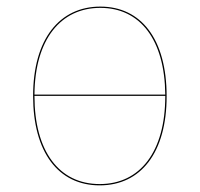

<svg xmlns="http://www.w3.org/2000/svg" viewBox="-20 -547 599 576"><path d="M281 -527.2C159.6 -527.2 79.3 -431 79.3 -259C79.3 -91 154.6 9.1 279.1 9.1C402.4 9.1 479.9 -89 479.9 -258.3C479.9 -429.5 403.5 -527.2 281 -527.2ZM281 -523.4C400.2 -523.4 474.3 -428.2 475.8 -263.1H83.4C84.6 -429.8 162.8 -523.4 281 -523.4ZM279.1 5.2C156.9 5.2 83.4 -93.9 83.4 -259V-259.3H475.8V-258.3C475.8 -91.9 400.2 5.2 279.1 5.2Z"/></svg>

Font: Fira Sans Four
Style: Regular
Weight: 100
Designer: Carrois Corporate & Edenspiekermann AG
Foundry: Carrois Corporate GbR & Edenspiekermann AG
Version: Version 4.203;PS 004.203;hotconv 1.0.88;makeotf.lib2.5.64775